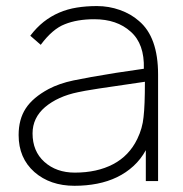

<svg xmlns="http://www.w3.org/2000/svg" viewBox="-20 -598 604 634"><path d="M461.5 0V-102Q445 -72 420.8 -49.8Q396.5 -27.5 366.5 -13Q336.5 1.5 301 8.5Q265.5 15.5 226 15.5Q145.5 15.5 93.5 -30Q41.5 -76 41.5 -152Q41.5 -204 65 -240Q88.5 -276 140.5 -304Q175.5 -322.5 223 -332.5Q247 -337.5 281.8 -343.8Q316.5 -350 363.5 -357.5L455 -371Q457.5 -453 411.5 -493.5Q366 -534.5 291.5 -534.5Q235 -534.5 194 -518Q153.5 -502.5 114.5 -450L80 -480Q100.5 -507 124.2 -525.8Q148 -544.5 175.2 -556.2Q202.5 -568 233.8 -573Q265 -578 300 -578Q339.5 -578 376 -565Q412.5 -552 438.5 -529Q502 -476 502 -352V0ZM458.5 -328Q265 -300.5 237.5 -293.5Q171.5 -280 129 -244.5Q87.5 -209 87.5 -157.5Q87.5 -98.5 126.5 -63.5Q166 -28 227 -28Q300.5 -28 353.5 -55.8Q406.5 -83.5 433.5 -139.5Q450.5 -174.5 454 -211.5Q458.5 -249 458.5 -328Z"/></svg>

Font: Russisch Sans ExtraLight
Style: Regular
Weight: 200
Width: 4
Designer: Michael Sharanda (font) & Cristiano Sobral (main changes)
Foundry: Michael Sharanda
Version: Version 2.00;September 8, 2020;FontCreator 13.0.0.2681 64-bi